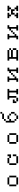

<svg xmlns="http://www.w3.org/2000/svg" viewBox="4063 -4879 874 9040"><g transform="rotate(-90 4500.0 -359.0)"><path d="M250 -26.4V-359.4H333V-442.4H667V-359.4H750V-26.4H667V-359.4H333V-26.4H667V57.6H333V-26.4Z M1250 -26.4V-359.4H1333V-442.4H1583V-359.4H1667V-442.4H1750V-276.4H1583V-359.4H1333V-26.4H1667V-192.4H1750V-26.4H1667V57.6H1333V-26.4Z M2250 -26.4V-359.4H2333V-442.4H2667V-359.4H2750V-26.4H2667V-359.4H2333V-26.4H2667V57.6H2333V-26.4Z M3250 -109.4V-526.4H3333V-609.4H3417V-692.4H3667V-776.4H3750V-692.4H3667V-609.4H3417V-526.4H3333V-359.4H3417V-442.4H3583V-359.4H3667V-276.4H3750V-109.4H3667V-276.4H3583V-359.4H3417V-276.4H3333V-109.4H3417V-26.4H3583V-109.4H3667V-26.4H3583V57.6H3417V-26.4H3333V-109.4Z M4333 -359.4V-442.4H4833V-359.4H4750V-26.4H4833V57.6H4583V-26.4H4667V-359.4H4500V-26.4H4417V-359.4ZM4167 -26.4V-192.4H4333V-109.4H4250V-26.4H4417V57.6H4250V-26.4Z M5167 -26.4H5250V-359.4H5167V-442.4H5417V-359.4H5333V-109.4H5417V-26.4H5333V57.6H5167ZM5583 -276.4V-192.4H5500V-109.4H5417V-192.4H5500V-276.4ZM5583 -276.4V-359.4H5667V-442.4H5833V-359.4H5750V-26.4H5833V57.6H5583V-26.4H5667V-276.4Z M6167 -26.4H6250V-359.4H6167V-442.4H6667V-359.4H6333V-276.4H6667V-192.4H6333V-26.4H6667V57.6H6167ZM6667 -26.4V-192.4H6750V-26.4ZM6667 -276.4V-359.4H6750V-276.4Z M7167 -26.4H7250V-359.4H7167V-442.4H7417V-359.4H7333V-109.4H7417V-26.4H7333V57.6H7167ZM7583 -276.4V-192.4H7500V-109.4H7417V-192.4H7500V-276.4ZM7583 -276.4V-359.4H7667V-442.4H7833V-359.4H7750V-26.4H7833V57.6H7583V-26.4H7667V-276.4Z M8500 -359.4V-442.4H8750V-359.4H8667V-276.4H8583V-359.4ZM8167 -359.4V-442.4H8417V-359.4H8333V-276.4H8250V-359.4ZM8167 -26.4H8250V-109.4H8333V-276.4H8583V-109.4H8500V-192.4H8417V-109.4H8333V-26.4H8417V57.6H8167ZM8583 -109.4H8667V-26.4H8750V57.6H8500V-26.4H8583Z"/></g></svg>

Font: KH Dot kagurazaka 12
Style: Regular
Weight: 400
Designer: Original version for X68000 by Keitarou Hiraki (http://hp.vector.co.jp/authors/VA000874/) / TrueType conversion by Homem
Version: Version 1.00.20150527